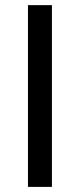

<svg xmlns="http://www.w3.org/2000/svg" viewBox="-20 -731 312 751"><path d="M183.1 0H89.4V-710.9H183.1Z"/></svg>

Font: Vazir FD
Style: FD
Weight: 400
Foundry: Based on Dejavu fonts, by Saber Rastikerdar
Version: Version 26.0.0